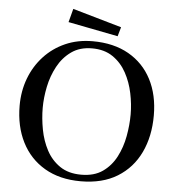

<svg xmlns="http://www.w3.org/2000/svg" viewBox="-60 -960 939 1019"><g transform="rotate(5 410.0 -450.0)"><path d="M641 -372Q641 -427 629 -485Q617 -543 590 -592.5Q563 -642 518 -673Q473 -704 407 -704Q342 -704 297 -672Q252 -640 224.5 -589Q197 -538 185 -479.5Q173 -421 173 -367Q173 -311 184 -252Q195 -193 221.5 -143Q248 -93 293.5 -62Q339 -31 407 -31Q476 -31 521 -62.5Q566 -94 592.5 -145Q619 -196 630 -256Q641 -316 641 -372ZM764 -377Q764 -266 723 -180Q682 -94 602.5 -45Q523 4 407 4Q295 4 215 -43Q135 -90 92.5 -174Q50 -258 50 -368Q50 -446 75.5 -513.5Q101 -581 148.5 -632.5Q196 -684 261.5 -713Q327 -742 407 -742Q519 -742 599 -696.5Q679 -651 721.5 -569Q764 -487 764 -377ZM550 -829 536 -780 270 -832 289 -904Z"/></g></svg>

Font: Kaisei HarunoUmi Medium
Style: Regular
Weight: 500
Designer: Font-Kai, 金井和夫
Foundry: KAZUO KANAI
Version: Version 5.003